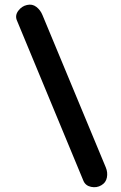

<svg xmlns="http://www.w3.org/2000/svg" viewBox="-20 -740 516 816"><path d="M410.6 47.4Q391.1 59.1 367.2 54.2Q343.3 49.3 334.5 28.3L51.8 -653.3Q43 -674.3 57.6 -694.1Q72.3 -713.9 94.7 -718.8Q117.2 -724.1 134.5 -710.7Q151.9 -697.3 160.6 -675.8L429.7 -28.3Q438.5 -7.3 434.3 14.4Q430.2 36.1 410.6 47.4Z"/></svg>

Font: Mikhak-FD SemiBold
Style: Regular
Weight: 600
Designer: Amin Abedi
Version: Version 3.2